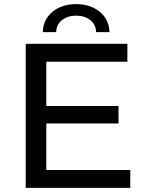

<svg xmlns="http://www.w3.org/2000/svg" viewBox="-20 -913 684 933"><path d="M613 -87H205V-313H556V-398H205V-613H599V-700H105V0H613ZM235.5 -856C205.2 -831.3 189.3 -798.3 188 -757H253C253.7 -781.7 263.2 -801.2 281.5 -815.5C299.8 -829.8 322.7 -837 350 -837C377.3 -837 400.2 -829.8 418.5 -815.5C436.8 -801.2 446.3 -781.7 447 -757H512C510.7 -798.3 494.8 -831.3 464.5 -856C434.2 -880.7 396 -893 350 -893C304 -893 265.8 -880.7 235.5 -856Z"/></svg>

Font: ICO Headline
Style: Regular
Weight: 500
Designer: Julieta Ulanovsky
Foundry: Julieta Ulanovsky
Version: Version 7.200